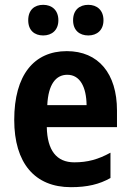

<svg xmlns="http://www.w3.org/2000/svg" viewBox="-20 -766 541 796"><path d="M97 -682C97 -640 123 -619 159 -619C195 -619 222 -641 222 -682C222 -724 195 -746 159 -746C123 -746 97 -725 97 -682ZM283 -682C283 -640 310 -619 346 -619C382 -619 409 -641 409 -682C409 -724 382 -746 346 -746C310 -746 283 -725 283 -682ZM257 -554C121 -554 39 -455 39 -269C39 -90 124 10 274 10C342 10 392 -2 438 -28V-133C387 -105 343 -93 288 -93C214 -93 176 -143 174 -239H465V-308C465 -461 388 -554 257 -554ZM259 -456C312 -456 338 -405 339 -330H176C180 -417 212 -456 259 -456Z"/></svg>

Font: Noto Sans Display SemiCondensed
Style: Bold
Weight: 700
Width: 4
Designer: Monotype Design Team
Foundry: Monotype Imaging Inc.
Version: Version 1.900